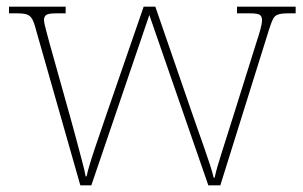

<svg xmlns="http://www.w3.org/2000/svg" viewBox="-20 -556 910 576"><path d="M89 -463Q83 -487 77 -498Q71 -509 61 -512.5Q51 -516 30 -516H7V-536H177V-516H150Q125 -516 118.5 -511Q112 -506 112 -496Q112 -488 118.5 -464Q125 -440 129 -425L192 -200Q199 -176 208 -141.5Q217 -107 225.5 -75.5Q234 -44 237 -27H240Q243 -44 253.5 -77Q264 -110 276.5 -146Q289 -182 297 -206L411 -536H446L554 -223Q560 -205 570 -177Q580 -149 590.5 -119Q601 -89 609.5 -63Q618 -37 621 -23H624Q629 -48 644.5 -96Q660 -144 679 -205L749 -428Q756 -449 761 -467Q766 -485 766 -496Q766 -506 760 -511Q754 -516 728 -516H691V-536H867V-516H845Q825 -516 814.5 -512.5Q804 -509 799 -499Q794 -489 787 -467L641 0H605L428 -511L254 0H221Z"/></svg>

Font: Noto Serif Bengali Thin
Style: Regular
Weight: 250
Version: Version 2.003